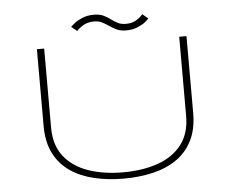

<svg xmlns="http://www.w3.org/2000/svg" viewBox="-57 -921 1214 1000"><g transform="rotate(-5 550.0 -421.0)"><path d="M550 11Q468.5 11 397.2 -5.8Q326 -22.5 272.2 -59Q218.5 -95.5 188.2 -154.8Q158 -214 158 -299V-700H196V-286Q196 -195 241.8 -136.5Q287.5 -78 367.5 -50Q447.5 -22 550 -22Q653 -22 732.5 -50Q812 -78 857 -136.5Q902 -195 902 -286V-700H940V-299Q940 -214 910.2 -154.8Q880.5 -95.5 827.5 -59Q774.5 -22.5 703.5 -5.8Q632.5 11 550 11ZM629.5 -757Q599 -757 578 -767.8Q557 -778.5 539 -791Q523.5 -801.5 507 -809.8Q490.5 -818 466.5 -818Q434 -818 410 -803.8Q386 -789.5 376 -776L346 -800Q350.5 -805.5 366.5 -818.2Q382.5 -831 408.5 -842Q434.5 -853 469 -853Q499.5 -853 519.5 -843.2Q539.5 -833.5 556 -821Q572 -809 589.5 -800Q607 -791 632 -791Q664.5 -791 687.5 -805.5Q710.5 -820 720 -834L750 -809Q746.5 -804 731 -791.2Q715.5 -778.5 689.8 -767.8Q664 -757 629.5 -757Z"/></g></svg>

Font: Trispace Expanded Thin
Style: Regular
Weight: 100
Width: 7
Designer: Tyler Finck
Foundry: Etcetera Type Company
Version: Version 1.210; ttfautohint (v1.8.3)